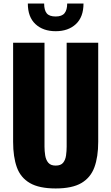

<svg xmlns="http://www.w3.org/2000/svg" viewBox="-20 -1051 628 1083"><path d="M294 12Q201 12 148.5 -18.5Q96 -49 75 -107.5Q54 -166 54 -251V-810H231V-224Q231 -199 235 -174Q239 -149 252.5 -133Q266 -117 294 -117Q323 -117 336 -133Q349 -149 352.5 -174Q356 -199 356 -224V-810H534V-251Q534 -166 512.5 -107.5Q491 -49 439 -18.5Q387 12 294 12ZM294 -875Q223 -875 180 -915Q137 -955 137 -1031H229Q229 -994 243.5 -976Q258 -958 294 -958Q329 -958 344 -976.5Q359 -995 359 -1031H451Q451 -955 408 -915Q365 -875 294 -875Z"/></svg>

Font: Oswald
Style: Bold
Weight: 700
Designer: Vernon Adams
Foundry: Vernon Adams
Version: Version 4.103;gftools[0.9.33.dev8+g029e19f]